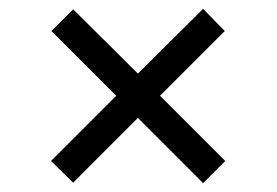

<svg xmlns="http://www.w3.org/2000/svg" viewBox="-20 -519 624 433"><path d="M438 -499 487 -449 341 -303 488 -156 438 -106 291 -253 145 -107 95 -156 242 -303 96 -449 145 -498 291 -353Z"/></svg>

Font: Ekushey Lalsalu
Style: Regular
Weight: 400
Designer: Al Mamun Sumon
Foundry: Al Mamun Sumon
Version: Version 1.0